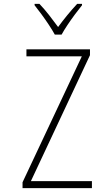

<svg xmlns="http://www.w3.org/2000/svg" viewBox="-20 -968 570 988"><path d="M96 0V-30L401 -678H116V-714H443V-684L139 -36H453V0ZM262 -790Q250 -812 231.5 -840Q213 -868 193.5 -894.5Q174 -921 158 -941V-948H183Q207 -923 232.5 -890.5Q258 -858 279 -829Q301 -859 325.5 -889Q350 -919 377 -948H402V-941Q385 -920 365 -893Q345 -866 327 -839Q309 -812 297 -790Z"/></svg>

Font: Noto Sans Mono Condensed ExtraLight
Style: Regular
Weight: 200
Width: 3
Designer: Monotype Design Team
Foundry: Monotype Imaging Inc.
Version: Version 2.014; ttfautohint (v1.8.4.7-5d5b)